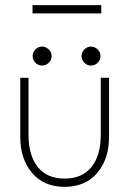

<svg xmlns="http://www.w3.org/2000/svg" viewBox="-20 -712 521 744"><path d="M106 -660V-692H372.5V-660ZM143 -531.5Q157.5 -531.5 168.8 -520.5Q180 -509.5 180 -494.5Q180 -479.5 169 -468.8Q158 -458 143 -458Q128 -458 117.2 -469Q106.5 -480 106.5 -494.5Q106.5 -509.5 117.2 -520.5Q128 -531.5 143 -531.5ZM332.5 -531.5Q347 -531.5 358.2 -520.5Q369.5 -509.5 369.5 -494.5Q369.5 -479.5 358.5 -468.8Q347.5 -458 332.5 -458Q317.5 -458 306.8 -469Q296 -480 296 -494.5Q296 -509.5 306.8 -520.5Q317.5 -531.5 332.5 -531.5ZM90.5 -189.5Q90.5 -110 126.2 -65Q162 -20 230.5 -20Q298.5 -20 334.5 -65Q370.5 -110 370.5 -189.5V-410.5H402.5V-181Q402.5 -96 356.8 -42Q311 12 230.5 12Q150 12 104.2 -42Q58.5 -96 58.5 -181V-410.5H90.5Z"/></svg>

Font: League Spartan ExtraLight
Style: Regular
Weight: 200
Foundry: The League of Moveable Type
Version: Version 2.002